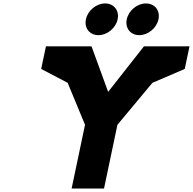

<svg xmlns="http://www.w3.org/2000/svg" viewBox="-20 -1094 1119 1114"><path d="M589.8 -1074C538.8 -1074 489.2 -1033 478.5 -982C467.8 -931 500.1 -890 551.1 -890C602.1 -890 651.8 -931 662.5 -982C673.2 -1033 640.8 -1074 589.8 -1074ZM826.8 -1074C775.8 -1074 726.2 -1033 715.5 -982C704.8 -931 737.1 -890 788.1 -890C839.1 -890 888.8 -931 899.5 -982C910.2 -1033 877.8 -1074 826.8 -1074ZM1079.5 -825H1041H815L607.5 -561L511 -825H285H246.5L218.9 -694L372.5 -613.5L473.3 -370L395.5 0H583.5L661.3 -370L864.4 -613.5L1051.9 -694Z"/></svg>

Font: Hussar
Style: BdOblTwo
Weight: 700
Foundry: Cannot Into Space Fonts
Version: Version 2.00